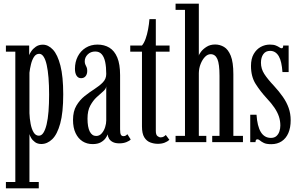

<svg xmlns="http://www.w3.org/2000/svg" viewBox="-20 -770 1621 1040"><path d="M12 250V216H63V-490H12V-523.5H138V-471Q140.5 -479 149.5 -492.5Q158.5 -506 174.2 -517Q190 -528 212 -528Q241.5 -528 266.8 -501Q292 -474 307.2 -414.8Q322.5 -355.5 322.5 -259Q322.5 -160 306.2 -101Q290 -42 263 -16Q236 10 204 10Q183.5 10 169.8 0Q156 -10 148.5 -23Q141 -36 139.5 -44V216H190V250ZM190.5 -35Q205 -35 215.2 -51Q225.5 -67 232.5 -96.2Q239.5 -125.5 242.8 -166.8Q246 -208 246 -257.5Q246 -307.5 242.8 -348.2Q239.5 -389 233 -418.2Q226.5 -447.5 216.2 -463Q206 -478.5 192.5 -478.5Q175 -478.5 164.2 -462Q153.5 -445.5 147.8 -421.8Q142 -398 139.5 -376V-157Q140.5 -128 145.8 -99.8Q151 -71.5 162 -53.2Q173 -35 190.5 -35Z M481.5 10.5Q451 10.5 427.2 -4.5Q403.5 -19.5 389.5 -48.8Q375.5 -78 375.5 -120.5Q375.5 -167 393.8 -197.8Q412 -228.5 438.8 -249.8Q465.5 -271 492.5 -288.2Q519.5 -305.5 537.5 -324.2Q555.5 -343 555.5 -369.5Q555.5 -407 549.8 -434.2Q544 -461.5 531 -476.2Q518 -491 496 -491Q471 -491 455 -475Q439 -459 439 -438Q439 -427 442.5 -420Q446 -413 449.2 -405.8Q452.5 -398.5 452.5 -386Q452.5 -368.5 443.8 -357.5Q435 -346.5 419 -346.5Q403.5 -346.5 394.8 -360Q386 -373.5 386 -397.5Q386 -434.5 401.2 -464.2Q416.5 -494 444.2 -511.2Q472 -528.5 508 -528.5Q545 -528.5 572.5 -511.8Q600 -495 615.2 -458.8Q630.5 -422.5 630.5 -363V-69Q630.5 -47.5 635 -40Q639.5 -32.5 648.5 -32.5Q657 -32.5 662.2 -36.2Q667.5 -40 670 -43L688 -14.5Q681.5 -7 664.8 -0.2Q648 6.5 626.5 6.5Q605.5 6.5 591.8 -0.2Q578 -7 571.2 -18Q564.5 -29 563 -42Q560.5 -33.5 551.5 -21Q542.5 -8.5 525.8 1Q509 10.5 481.5 10.5ZM501 -33.5Q519 -33.5 531.2 -47.8Q543.5 -62 549.5 -81.5Q555.5 -101 555.5 -117V-302.5Q554.5 -288.5 538.8 -275Q523 -261.5 503.5 -243.5Q484 -225.5 469 -198Q454 -170.5 454 -127.5Q454 -81.5 466.2 -57.5Q478.5 -33.5 501 -33.5Z M835 9Q814 9 794 1.5Q774 -6 761.5 -26.2Q749 -46.5 749 -85.5V-490H685.5V-523.5H749Q760 -536 768.5 -559.5Q777 -583 782.2 -611.2Q787.5 -639.5 789.5 -666.5H824V-523.5H898.5V-490H824V-61Q824 -40 832.8 -33Q841.5 -26 850 -26Q860 -26 867 -30.2Q874 -34.5 878 -39L897.5 -12.5Q887.5 -3.5 871.8 2.8Q856 9 835 9Z M931 0V-34H982V-716.5H931V-750H1057V-468.5Q1058 -475.5 1069 -490Q1080 -504.5 1099.5 -516.8Q1119 -529 1145.5 -529Q1171 -529 1193.5 -515.8Q1216 -502.5 1230 -467.8Q1244 -433 1244 -368V-34H1296V0H1129.5V-34H1169V-358.5Q1169 -423.5 1157.5 -450Q1146 -476.5 1121 -476.5Q1104.5 -476.5 1090.2 -461.8Q1076 -447 1066.8 -423.8Q1057.5 -400.5 1057 -374V-34H1097.5V0Z M1449.5 11Q1423 11 1409.2 4.2Q1395.5 -2.5 1388.2 -9Q1381 -15.5 1374.5 -15.5Q1368.5 -15.5 1366.2 -11.2Q1364 -7 1364 0H1335.5V-148.5H1369.5Q1371.5 -118 1377.2 -94.5Q1383 -71 1392.5 -55.2Q1402 -39.5 1415.8 -31.2Q1429.5 -23 1447.5 -23Q1466 -23 1477.2 -33Q1488.5 -43 1493.5 -58.5Q1498.5 -74 1498.5 -90Q1498.5 -115.5 1490.8 -138.8Q1483 -162 1466.8 -186.2Q1450.5 -210.5 1424.5 -238Q1390 -275.5 1364.8 -315.2Q1339.5 -355 1339.5 -413Q1339.5 -452 1354.2 -477.5Q1369 -503 1392.2 -515.8Q1415.5 -528.5 1441.5 -528.5Q1462 -528.5 1474.2 -523.5Q1486.5 -518.5 1493.5 -513.5Q1500.5 -508.5 1505.5 -508.5Q1510 -508.5 1512 -512Q1514 -515.5 1514 -523.5H1543.5V-379.5H1510Q1508 -408 1503.2 -429.5Q1498.5 -451 1490.2 -465.2Q1482 -479.5 1470.2 -487Q1458.5 -494.5 1443 -494.5Q1419 -494.5 1406.2 -476.5Q1393.5 -458.5 1393.5 -430.5Q1393.5 -397.5 1411.5 -369.5Q1429.5 -341.5 1464 -305Q1492 -274.5 1512.2 -245.5Q1532.5 -216.5 1543.5 -185.5Q1554.5 -154.5 1554.5 -118.5Q1554.5 -78.5 1542 -49.5Q1529.5 -20.5 1505.8 -4.8Q1482 11 1449.5 11Z"/></svg>

Font: Imbue Thin
Style: Regular
Weight: 400
Version: Version 1.102